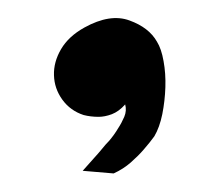

<svg xmlns="http://www.w3.org/2000/svg" viewBox="-20 -129 243 212"><path d="M72.3 -2Q57.6 -6.8 48.8 -19Q40 -31.2 39.6 -45.9Q39.1 -60.5 47.4 -74.7Q55.7 -88.9 73.2 -98.6Q101.6 -114.3 123 -106.4Q144.5 -98.6 153.3 -83Q158.2 -75.2 160.6 -61.5Q163.1 -47.9 162.6 -32.7Q162.1 -17.6 159.2 -2.9Q156.2 11.7 150.4 21.5Q145.5 28.3 138.7 36.1Q132.8 43 124.5 50.3Q116.2 57.6 105.5 62.5L71.3 59.6Q78.1 51.8 83.5 45.9Q88.9 40 92.8 35.2Q96.7 30.3 100.6 26.4Q106.4 19.5 110.4 12.7Q114.3 6.8 117.2 0Q120.1 -6.8 118.2 -13.7Q111.3 -5.9 103.5 -2.9Q95.7 0 88.9 0Q80.1 0 72.3 -2Z"/></svg>

Font: Irish Growler
Style: Regular
Weight: 400
Designer: Squid
Foundry: Font Diner, Inc DBA Sideshow
Version: Version 1.000